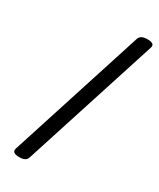

<svg xmlns="http://www.w3.org/2000/svg" viewBox="-226 -960 864 1044"><g transform="rotate(30 206.5 -438.0)"><path d="M88 14Q66 14 55.5 7Q45 0 49 -16L321 -863Q326 -877 338.5 -883.5Q351 -890 373 -890Q396 -890 406 -883Q416 -876 411 -860L139 -14Q135 0 123 7Q111 14 88 14Z"/></g></svg>

Font: Playwrite DK Uloopet
Style: Regular
Weight: 400
Designer: Veronika Burian, José Scaglione
Foundry: TypeTogether
Version: Version 1.002